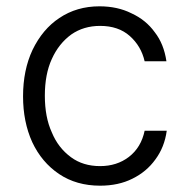

<svg xmlns="http://www.w3.org/2000/svg" viewBox="-20 -575 596 608"><path d="M167 -24Q112 -61 82 -125Q53 -189 53 -270Q53 -353 83 -417Q115 -483 168 -518Q223 -555 295 -555Q352 -555 396 -533Q442 -512 470 -473Q499 -436 507 -381H438Q427 -429 391 -461Q355 -493 297 -493Q245 -493 206 -466Q166 -437 144 -388Q122 -340 122 -272Q122 -204 144 -156Q164 -107 205 -77Q243 -49 297 -49Q350 -49 388 -78Q427 -108 438 -161H508Q501 -109 472 -70Q444 -31 399 -9Q355 13 297 13Q222 13 167 -24Z"/></svg>

Font: Sinter Normal
Style: Regular
Weight: 350
Foundry: Adobe & rsms
Version: Version 1.000